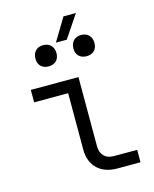

<svg xmlns="http://www.w3.org/2000/svg" viewBox="-131 -987 861 1074"><g transform="rotate(-15 300.0 -450.0)"><path d="M263 -769H326L414 -900H342ZM410 -651C447 -651 471 -674 471 -711C471 -750 447 -774 410 -774C373 -774 349 -750 349 -711C349 -674 373 -651 410 -651ZM190 -651C227 -651 251 -674 251 -711C251 -750 227 -774 190 -774C153 -774 129 -750 129 -711C129 -674 153 -651 190 -651ZM411 0H547V-72H411C364 -72 335 -101 335 -150V-550H59V-478H256V-150C256 -58 316 0 411 0Z"/></g></svg>

Font: JetBrains Mono Light
Style: Regular
Weight: 336
Monospace: yes
Designer: Philipp Nurullin, Konstantin Bulenkov
Foundry: JetBrains
Version: Version 2.305